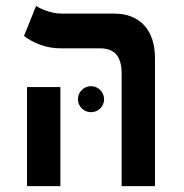

<svg xmlns="http://www.w3.org/2000/svg" viewBox="-20 -632 626 652"><path d="M393.1 0H506.3V-434.6C506.3 -530.3 454.6 -585.9 367.2 -585.9H188C153.8 -585.9 117.2 -602.1 102.5 -611.8L61.5 -509.8C91.3 -487.3 134.3 -467.8 186.5 -467.8H320.3C369.1 -467.8 393.1 -440.4 393.1 -381.8ZM71.8 0H185.1V-336.4H71.8ZM289.1 -251C313.5 -251 333.5 -270.5 333.5 -294.9C333.5 -319.3 313.5 -339.4 289.1 -339.4C264.6 -339.4 244.6 -319.3 244.6 -294.9C244.6 -270.5 264.6 -251 289.1 -251Z"/></svg>

Font: Cascadia Code NF SemiBold
Style: Regular
Weight: 600
Monospace: yes
Designer: Aaron Bell
Foundry: Saja Typeworks
Version: Version 2404.023